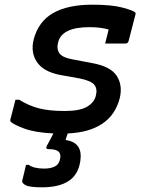

<svg xmlns="http://www.w3.org/2000/svg" viewBox="-20 -562 640 820"><path d="M375 -542Q457 -542 503.5 -529.5Q550 -517 557 -509Q561 -506 558 -498L529 -386Q526 -376 515 -376H429L431 -384Q435 -398 438 -411.5Q441 -425 444 -436Q410 -446 362 -446Q243 -446 228 -380Q221 -354 233 -335.5Q245 -317 287 -309L371 -293Q452 -279 478.5 -238Q505 -197 491 -141Q472 -70 416 -33Q360 4 269 8Q268 13 266 17.5Q264 22 263 26L260 36Q335 46 323 126Q314 185 272.5 211.5Q231 238 160 238Q105 238 88.5 228.5Q72 219 75 209Q80 189 84 172.5Q88 156 91 142H103Q124 158 169 158Q197 158 215 148.5Q233 139 237 115Q241 95 229.5 85Q218 75 188 75Q173 75 180 61Q187 48 194 35Q201 22 208 8Q129 4 83.5 -13Q38 -30 26 -42Q23 -45 24 -51Q31 -77 36 -96.5Q41 -116 46 -136H62Q102 -111 145.5 -99.5Q189 -88 256 -88Q321 -88 351.5 -106Q382 -124 389 -152Q397 -181 383.5 -199Q370 -217 320 -227L236 -242Q165 -256 137.5 -297.5Q110 -339 124 -394Q144 -470 206.5 -506Q269 -542 375 -542Z"/></svg>

Font: Recursive Mn Lnr St Med
Style: Italic
Weight: 500
Italic angle: -15°
Monospace: yes
Version: Version 1.079;hotconv 1.0.112;makeotfexe 2.5.65598; ttfautoh